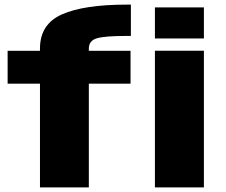

<svg xmlns="http://www.w3.org/2000/svg" viewBox="-20 -811 976 831"><path d="M153 0H364.5V-449H545V-591H364.5V-600.5Q364.5 -635 399 -645.2Q433.5 -655.5 528 -655.5H546.5V-791H528Q343.5 -791 248.2 -748.8Q153 -706.5 153 -601V-591H13V-449H153ZM650.5 0H862.5V-591.5H650.5ZM650.5 -779V-644.5H862.5V-779Z"/></svg>

Font: Anybody SemiExpanded ExtraBold
Style: Regular
Weight: 800
Width: 6
Version: Version 1.113;gftools[0.9.25]